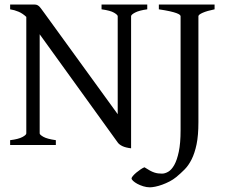

<svg xmlns="http://www.w3.org/2000/svg" viewBox="-20 -635 994 841"><path d="M24.4 0V-21Q60.5 -25.4 77.9 -34.7Q95.2 -43.9 95.2 -50.8V-561Q79.1 -576.2 61.3 -583.7Q43.5 -591.3 24.4 -594.2V-615.2H127.9Q135.3 -615.2 139.9 -614Q144.5 -612.8 149.4 -608.9Q154.3 -605 159.9 -597.4Q165.5 -589.8 174.8 -577.1L495.6 -134.8V-564Q495.6 -569.8 479.7 -579.3Q463.9 -588.9 424.8 -594.2V-615.2H625V-594.2Q589.8 -589.4 572 -580.1Q554.2 -570.8 554.2 -564V14.6Q529.8 11.7 515.9 4.9Q502 -2 496.1 -10.3L153.8 -484.9V-50.8Q153.8 -44.9 170.2 -35.6Q186.5 -26.4 224.6 -21V0ZM919.9 -594.2Q886.7 -587.4 867.9 -579.1Q849.1 -570.8 849.1 -564V-100.1Q849.1 -42 841.1 -3.2Q833 35.6 819.6 62.5Q806.2 89.4 788.6 107.2Q771 125 752 140.6Q738.8 151.4 722.9 159.7Q707 168 690.9 173.8Q674.8 179.7 660.4 182.6Q646 185.5 636.7 185.5Q622.1 185.5 607.4 180.9Q592.8 176.3 581.5 170.2Q570.3 164.1 563.2 157.5Q556.2 150.9 556.2 146.5Q556.2 142.6 562.5 135.3Q568.8 127.9 577.6 120.6Q586.4 113.3 596.2 106.7Q606 100.1 612.8 97.7Q626.5 106.4 636.7 112.1Q647 117.7 655.8 120.6Q664.6 123.5 672.6 124.5Q680.7 125.5 689.9 125.5Q702.6 125.5 717 117.2Q731.4 108.9 743.4 87.6Q755.4 66.4 763.2 29.3Q771 -7.8 771 -64.9V-564Q771 -566.9 767.1 -570.3Q763.2 -573.7 752.7 -577.6Q742.2 -581.5 723.6 -585.7Q705.1 -589.8 675.8 -594.2V-615.2H919.9Z"/></svg>

Font: Gentium Plus
Style: Regular
Weight: 400
Designer: J. Victor Gaultney, Annie Olsen, Iska Routamaa
Foundry: SIL International
Version: Version 1.510